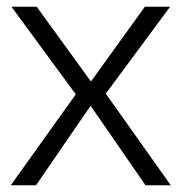

<svg xmlns="http://www.w3.org/2000/svg" viewBox="-20 -550 542 570"><path d="M412 0H487L294 -272L485 -530H410L250 -308L89 -530H14L205 -270L12 0H87L249 -236Z"/></svg>

Font: Roundo
Style: Regular
Weight: 400
Designer: Shiva Nallaperumal
Foundry: Indian Type Foundry
Version: Version 2.000